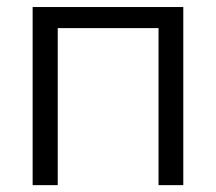

<svg xmlns="http://www.w3.org/2000/svg" viewBox="-20 -540 630 560"><path d="M75.2 0V-519.5H514.6V0H442.4V-458H148.4V0Z"/></svg>

Font: GenEi M Gothic v2 Regular
Style: Regular
Weight: 400
Version: Version 2.0